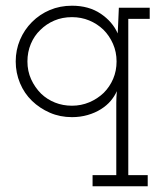

<svg xmlns="http://www.w3.org/2000/svg" viewBox="-20 -402 579 672"><path d="M497 250H304V211H387V-42Q387 -52 387.5 -62Q388 -72 389 -83Q381 -65 367.5 -49Q354 -33 333.5 -20Q313 -7 287 0.5Q261 8 232 8Q190 8 154.5 -7.5Q119 -23 92 -49Q65 -75 50 -111Q35 -147 35 -187Q35 -227 50 -262.5Q65 -298 92 -325Q119 -352 154.5 -367Q190 -382 232 -382Q291 -382 332.5 -354Q374 -326 392 -285Q393 -306 394 -329Q395 -352 396 -375H504V-336H429V211H497ZM232 -342Q198 -342 170 -330Q142 -318 121 -297Q100 -277 88 -248.5Q76 -220 76 -187Q76 -153 89 -124.5Q102 -96 124 -74Q145 -54 172.5 -43Q200 -32 232 -32Q264 -32 292.5 -44Q321 -56 343 -77Q364 -98 376 -126Q388 -154 388 -187Q388 -220 375.5 -248.5Q363 -277 342 -298Q320 -319 292 -330.5Q264 -342 232 -342Z"/></svg>

Font: Josefin Slab
Style: Regular
Weight: 400
Designer: Santiago Orozco
Foundry: Typemade
Version: Version 2.000